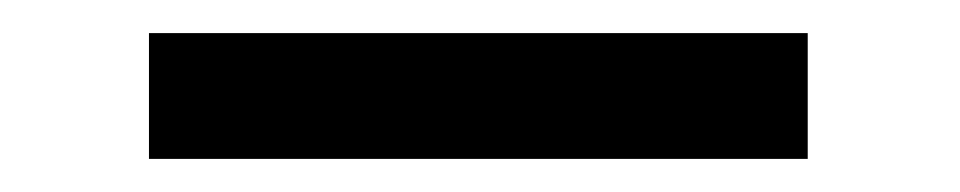

<svg xmlns="http://www.w3.org/2000/svg" viewBox="-20 -398 580 116"><path d="M70 -302V-378H468V-302Z"/></svg>

Font: Girassol
Style: Regular
Weight: 400
Width: 3
Designer: Liam Spradlin
Version: Version 1.004